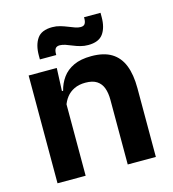

<svg xmlns="http://www.w3.org/2000/svg" viewBox="-102 -760 759 844"><g transform="rotate(-15 277.0 -337.5)"><path d="M375.5 0V-294.5Q375.5 -325.5 367.2 -348Q359 -370.5 340 -383Q321 -395.5 288 -395.5Q259 -395.5 237.2 -385Q215.5 -374.5 201.8 -356.8Q188 -339 181 -316.5L161 -386.5H185Q193 -419 211.8 -445Q230.5 -471 262.8 -486.2Q295 -501.5 343.5 -501.5Q400 -501.5 435 -480.2Q470 -459 486.8 -417Q503.5 -375 503.5 -313V0ZM56 0V-490.5H184L179 -371L184 -360.5V0ZM344 -552Q326 -552 309.2 -556.5Q292.5 -561 277 -567.5Q261.5 -574 247.5 -578.8Q233.5 -583.5 222 -583.5Q208 -583.5 202.2 -575.2Q196.5 -567 196.5 -550.5V-546H122V-564Q122 -611.5 141.8 -640.2Q161.5 -669 210.5 -669Q229.5 -669 246.5 -664Q263.5 -659 278.8 -652.8Q294 -646.5 307.5 -641.8Q321 -637 332.5 -637Q346.5 -637 352 -645.5Q357.5 -654 357.5 -670V-675H432.5V-655.5Q432.5 -608 412.5 -580Q392.5 -552 344 -552Z"/></g></svg>

Font: Anek Latin SemiBold
Style: Regular
Weight: 600
Designer: Yesha Goshar
Foundry: Ek Type
Version: Version 1.003